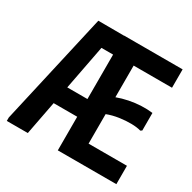

<svg xmlns="http://www.w3.org/2000/svg" viewBox="-155 -857 1016 1014"><g transform="rotate(30 353.0 -350.0)"><path d="M10 0V-21L164 -700L397 -699V-584H250L138 0ZM132 -313H405V-205H132ZM678 -700V-588H444V-395Q476 -407 513 -414.5Q550 -422 586.5 -423.5Q623 -425 655 -421V-314L646 -308Q622 -315 588 -315.5Q554 -316 516 -310.5Q478 -305 444 -292V-112H678V0H321V-700Z"/></g></svg>

Font: Phudu Medium
Style: Regular
Weight: 500
Version: Version 1.005;gftools[0.9.23]